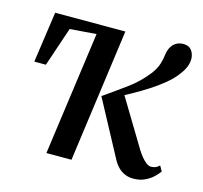

<svg xmlns="http://www.w3.org/2000/svg" viewBox="-84 -627 771 728"><g transform="rotate(15 301.0 -263.0)"><path d="M253.5 0H155L222 -485L118.5 -477L66.5 -323H21L49.5 -522.5H325ZM497.5 8.5Q479.5 8.5 464.8 2.2Q450 -4 438.5 -15.5Q427 -27 418.5 -42.5L300.5 -262.5Q350 -297 390.8 -327Q431.5 -357 463 -397.5Q480 -420.5 486 -440.8Q492 -461 493.5 -477Q496 -495.5 503.8 -508.2Q511.5 -521 523.5 -527.5Q535.5 -534 550 -534Q571.5 -534 582 -520.8Q592.5 -507.5 593.5 -488.5Q594 -471.5 587 -454.8Q580 -438 568 -423Q552 -400.5 525.5 -378.8Q499 -357 468.8 -337.8Q438.5 -318.5 410.8 -303.2Q383 -288 363.5 -278.5L374 -305L496.5 -102Q504 -90 513.2 -78.8Q522.5 -67.5 532.2 -60Q542 -52.5 551 -52.5Q559 -52.5 566.8 -55Q574.5 -57.5 584 -66L595.5 -45.5Q588 -34.5 574.8 -22Q561.5 -9.5 542.2 -0.5Q523 8.5 497.5 8.5Z"/></g></svg>

Font: Merriweather 96pt
Style: Italic
Weight: 400
Italic angle: -7.8°
Version: Version 2.101